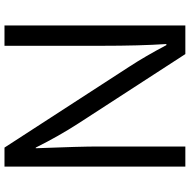

<svg xmlns="http://www.w3.org/2000/svg" viewBox="-15 -810 850 860"><g transform="rotate(90 410.0 -380.0)"><path d="M94.2 -785.2H222.2L532.2 -307.1Q589.4 -218.8 641.1 -115.2H644Q636.2 -316.9 636.2 -394V-785.2H726.1V24.9H641.1L279.3 -533.2Q232.4 -605 182.1 -700.2H177.2Q185.1 -582 185.1 -410.2V24.9H94.2Z"/></g></svg>

Font: BIZ UDPGothic
Style: Regular
Weight: 400
Designer: TypeBank Co., Ltd.
Foundry: Morisawa Inc.
Version: Version 1.051